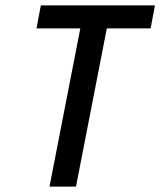

<svg xmlns="http://www.w3.org/2000/svg" viewBox="-20 -690 593 710"><path d="M163 0 277 -585H115L131 -670H553L537 -585H375L261 0Z"/></svg>

Font: Lode Dark Term
Style: Bold Italic
Weight: 700
Italic angle: -11°
Monospace: yes
Designer: Belleve Invis
Foundry: Belleve Invis
Version: Version 29.2.0